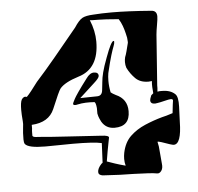

<svg xmlns="http://www.w3.org/2000/svg" viewBox="-44 -583 644 625"><g transform="rotate(-5 278.0 -270.5)"><path d="M444 -3Q434 -5 415.5 -6Q397 -7 368 -8Q349 -8 324 -9Q299 -10 268 -12Q254 -14 254 -24Q254 -36 267 -50L271 -53L274 -117Q249 -123 179 -123Q160 -123 137.5 -122.5Q115 -122 90 -122Q35 -122 24 -136Q21 -141 21 -151Q21 -174 23 -188.5Q25 -203 24 -210Q23 -221 22.5 -230.5Q22 -240 22 -247Q22 -272 27 -281Q34 -292 44 -288Q51 -295 60 -306.5Q69 -318 81 -334Q110 -366 144.5 -407.5Q179 -449 220 -499Q235 -522 246.5 -528.5Q258 -535 283 -536Q296 -537 311 -537.5Q326 -538 343 -538Q396 -538 472 -532Q490 -531 490 -512Q490 -504 486.5 -484.5Q483 -465 482 -453L470 -288Q470 -284 470 -279.5Q470 -275 469 -268Q473 -269 476.5 -269Q480 -269 484 -269Q512 -269 527 -254Q536 -245 535 -214L533 -164Q532 -91 507 -91Q501 -91 468 -103Q456 -107 455 -105L458 -90Q459 -82 460 -67.5Q461 -53 463 -33Q465 -18 458.5 -9.5Q452 -1 444 -3ZM345 -37Q342 -48 342 -59Q342 -64 342.5 -69Q343 -74 344 -79Q351 -113 371.5 -132.5Q392 -152 420 -164Q448 -176 477 -184Q482 -185 491 -187.5Q500 -190 512 -194Q514 -211 515 -221Q516 -231 517 -235Q517 -240 510 -240Q505 -240 489 -236Q473 -232 465 -231Q463 -231 461.5 -230.5Q460 -230 458 -230Q443 -230 443 -242Q443 -246 448 -258L455 -264Q454 -274 453.5 -284Q453 -294 454 -304Q452 -304 449 -303.5Q446 -303 443 -303Q416 -303 400.5 -318.5Q385 -334 375 -354Q372 -363 372 -373Q372 -377 372.5 -381Q373 -385 374 -389Q377 -396 380 -407.5Q383 -419 387 -435V-439Q387 -445 386 -451.5Q385 -458 383 -465Q380 -478 375.5 -490.5Q371 -503 364 -514Q341 -516 324 -517Q307 -518 297 -518Q271 -518 270 -519Q285 -483 285 -448Q285 -359 217 -339Q172 -325 156 -306Q150 -299 126 -241Q108 -199 52 -196V-184Q51 -178 51 -172Q51 -166 51 -160Q53 -155 70 -155Q114 -151 165.5 -148Q217 -145 275 -141Q299 -140 299 -133Q299 -132 295 -112.5Q291 -93 285 -56Q296 -52 311 -47Q326 -42 345 -37ZM320 -163Q292 -163 278 -187Q276 -191 273 -197.5Q270 -204 268 -214V-232Q266 -252 261 -252Q247 -253 233.5 -252.5Q220 -252 206 -249Q203 -248 199 -248Q192 -248 192 -252Q192 -254 194 -258Q196 -262 199 -268Q202 -274 213 -290Q224 -306 243 -331Q255 -348 268 -348Q283 -348 283 -336Q283 -329 265.5 -313.5Q248 -298 217 -269Q228 -269 241.5 -269.5Q255 -270 272 -270Q288 -270 290 -288Q292 -302 293 -315Q294 -328 298.5 -346Q303 -364 314 -393Q333 -445 341 -445Q343 -445 343 -442Q343 -436 339.5 -427.5Q336 -419 330 -399.5Q324 -380 315 -342Q314 -336 313.5 -330Q313 -324 313 -317Q313 -298 317 -279Q323 -274 333 -269Q370 -253 370 -213Q370 -163 320 -163Z"/></g></svg>

Font: Moo Lah Lah
Style: Regular
Weight: 400
Designer: Robert E. Leuschke
Foundry: Robert E. Leuschke
Version: Version 1.010; ttfautohint (v1.8.3)